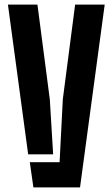

<svg xmlns="http://www.w3.org/2000/svg" viewBox="-20 -820 492 840"><path d="M14.7 -800H143.8L197.9 -385.6L212.5 -144.8H103.2ZM110.4 -110.3H240.7L254.8 -385.6L308.7 -800H438.1L330.1 0H126.1Z"/></svg>

Font: Big Shoulders Stencil Thin
Style: Regular
Weight: 100
Designer: Patric King
Foundry: XO Type Co
Version: Version 2.001